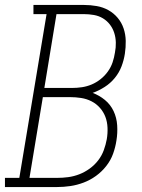

<svg xmlns="http://www.w3.org/2000/svg" viewBox="-54 -755 574 775"><path d="M-34 0V-37H24L134 -698H81V-735H285Q311 -735 336.5 -730.5Q362 -726 383.5 -714Q405 -702 421 -683Q437 -664 445 -640Q453 -616 453.5 -590Q454 -564 450 -538Q446 -512 436.5 -487Q427 -462 409.5 -440.5Q392 -419 368.5 -404Q345 -389 320 -380Q347 -370 369.5 -351.5Q392 -333 404.5 -306.5Q417 -280 419 -249Q421 -218 416 -188Q412 -161 402.5 -134.5Q393 -108 375 -85Q357 -62 333.5 -45Q310 -28 283.5 -18Q257 -8 230 -4Q203 0 176 0ZM125 -400H237Q257 -400 277 -403Q297 -406 316 -414Q335 -422 352 -435.5Q369 -449 381.5 -466.5Q394 -484 400.5 -503.5Q407 -523 410 -543Q414 -563 413.5 -583.5Q413 -604 407 -622.5Q401 -641 389.5 -656Q378 -671 361.5 -681Q345 -691 325 -694.5Q305 -698 285 -698H174ZM65 -37H176Q199 -37 221.5 -40Q244 -43 266 -51.5Q288 -60 308 -74.5Q328 -89 342.5 -108Q357 -127 365 -149Q373 -171 377 -193Q381 -216 380 -239.5Q379 -263 371.5 -283Q364 -303 349.5 -319.5Q335 -336 315.5 -346Q296 -356 273.5 -359.5Q251 -363 228 -363H119Z"/></svg>

Font: Iosevka Slab XLtObl
Style: Regular
Weight: 200
Italic angle: -9°
Monospace: yes
Designer: Belleve Invis
Foundry: Belleve Invis
Version: Version 11.1.1; ttfautohint (v1.8.3)